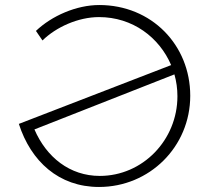

<svg xmlns="http://www.w3.org/2000/svg" viewBox="-20 -738 845 764"><path d="M375 -718C284 -718 186 -675 123 -615L149 -577C203 -630 291 -670 374 -670C508 -670 614 -589 661 -479L55 -245C103 -96 214 6 374 6C575 6 737 -154 737 -357C737 -559 583 -718 375 -718ZM377 -38C258 -38 165 -112 117 -223L674 -442C682 -414 686 -385 686 -355C686 -181 548 -38 377 -38Z"/></svg>

Font: Sulaf Light
Style: Regular
Weight: 300
Designer: Bandar Raffah (Arabic) and Santiago Orozco (Latin)
Foundry: Caramella and Typemade
Version: Version 1.005;PS 001.005;hotconv 1.0.88;makeotf.lib2.5.64775